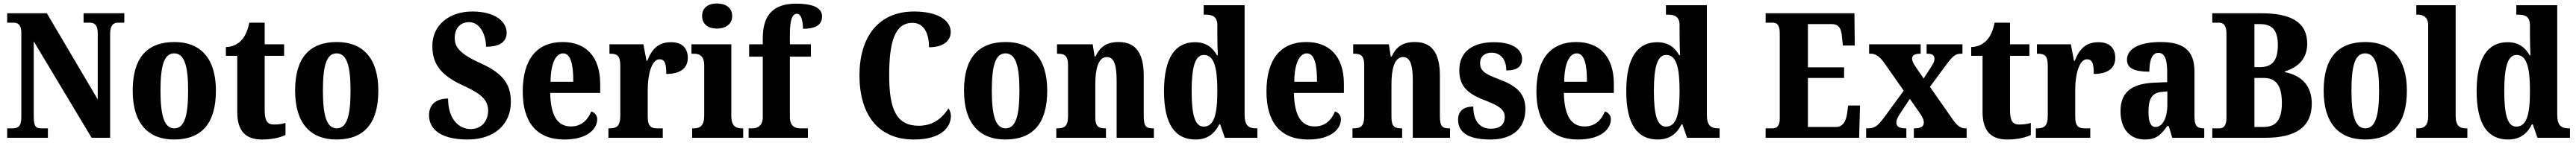

<svg xmlns="http://www.w3.org/2000/svg" viewBox="-20 -790 14734 820"><path d="M21 0H254V-54H218C188 -54 173 -62 173 -118V-553L504 0H610V-596C610 -646 629 -660 656 -660H691V-714H458V-660H494C519 -660 539 -648 539 -600V-220L248 -714H21V-660H56C80 -660 102 -652 102 -600V-118C102 -62 81 -54 49 -54H21Z M975 10C1133 10 1215 -82 1215 -270C1215 -458 1125 -549 978 -549C821 -549 739 -458 739 -270C739 -82 828 10 975 10ZM977 -54C919 -54 898 -129 898 -270C898 -412 918 -484 976 -484C1035 -484 1056 -412 1056 -270C1056 -129 1036 -54 977 -54Z M1479 10C1547 10 1593 -6 1613 -16V-85C1594 -79 1571 -76 1547 -76C1506 -76 1494 -101 1494 -161V-470H1605V-536H1494V-660H1406C1397 -615 1382 -584 1366 -565C1349 -544 1318 -521 1272 -520V-470H1337V-148C1337 -31 1392 10 1479 10Z M1904 10C2062 10 2144 -82 2144 -270C2144 -458 2054 -549 1907 -549C1750 -549 1668 -458 1668 -270C1668 -82 1757 10 1904 10ZM1906 -54C1848 -54 1827 -129 1827 -270C1827 -412 1847 -484 1905 -484C1964 -484 1985 -412 1985 -270C1985 -129 1965 -54 1906 -54Z M2655 10C2805 10 2902 -75 2902 -205C2902 -304 2861 -367 2732 -426C2607 -482 2581 -521 2581 -572C2581 -632 2616 -663 2663 -663C2727 -663 2760 -588 2760 -522C2846 -522 2878 -555 2878 -603C2878 -663 2817 -724 2681 -724C2552 -724 2453 -648 2453 -527C2453 -432 2492 -364 2620 -304C2716 -260 2772 -226 2772 -156C2772 -98 2736 -50 2672 -50C2607 -50 2543 -104 2543 -225C2487 -225 2434 -201 2434 -128C2434 -67 2478 10 2655 10Z M3208 10C3342 10 3396 -52 3396 -106C3396 -129 3381 -145 3362 -151C3342 -102 3306 -65 3246 -65C3170 -65 3130 -124 3127 -257H3413V-308C3413 -466 3331 -549 3198 -549C3053 -549 2970 -453 2970 -265C2970 -91 3048 10 3208 10ZM3259 -321H3129C3130 -427 3159 -484 3201 -484C3243 -484 3260 -423 3259 -321Z M3460 0H3771V-54H3741C3707 -54 3685 -62 3685 -121V-279C3685 -357 3706 -450 3752 -450C3785 -450 3791 -421 3791 -366C3866 -366 3914 -395 3914 -458C3914 -511 3885 -548 3818 -548C3749 -548 3710 -513 3682 -441H3678L3660 -536H3466V-482H3470C3508 -482 3528 -473 3528 -414V-126C3528 -63 3504 -54 3464 -54H3460Z M4081 -626C4128 -626 4168 -650 4168 -698C4168 -748 4128 -770 4081 -770C4033 -770 3996 -748 3996 -698C3996 -650 4033 -626 4081 -626ZM3939 0H4231V-54H4222C4189 -54 4163 -68 4163 -125V-536H3935V-482H3950C3982 -482 4008 -468 4008 -415V-126C4008 -69 3983 -54 3949 -54H3939Z M4262 0H4601V-54H4557C4534 -54 4498 -62 4498 -118V-465H4618V-536H4498V-591C4498 -679 4512 -711 4539 -711C4566 -711 4573 -657 4573 -625C4659 -625 4682 -657 4682 -696C4682 -732 4655 -769 4533 -769C4396 -769 4343 -696 4343 -571V-536H4265V-465H4343V-118C4343 -62 4304 -54 4285 -54H4262Z M5207 10C5375 10 5419 -69 5419 -125C5419 -140 5413 -160 5405 -168C5375 -122 5326 -69 5235 -69C5110 -69 5066 -158 5066 -358C5066 -549 5098 -659 5199 -659C5272 -659 5294 -586 5294 -519C5377 -519 5418 -557 5418 -607C5418 -671 5348 -724 5208 -724C5002 -724 4896 -575 4896 -358C4896 -137 5000 10 5207 10Z M5730 10C5888 10 5970 -82 5970 -270C5970 -458 5880 -549 5733 -549C5576 -549 5494 -458 5494 -270C5494 -82 5583 10 5730 10ZM5732 -54C5674 -54 5653 -129 5653 -270C5653 -412 5673 -484 5731 -484C5790 -484 5811 -412 5811 -270C5811 -129 5791 -54 5732 -54Z M6022 0H6306V-54H6303C6264 -54 6245 -63 6245 -119V-308C6245 -388 6260 -463 6311 -463C6354 -463 6367 -413 6367 -327V0H6580V-54H6576C6537 -54 6522 -63 6522 -125V-356C6522 -491 6472 -549 6379 -549C6307 -549 6271 -519 6246 -466H6241L6230 -536H6026V-482H6030C6068 -482 6089 -473 6089 -417V-123C6089 -63 6066 -54 6026 -54H6022Z M6818 10C6886 10 6927 -23 6954 -77H6959L6986 0H7172V-54H7165C7122 -54 7099 -70 7099 -132V-760H6865V-706H6873C6911 -706 6943 -699 6943 -644V-586C6943 -548 6944 -505 6946 -473H6941C6917 -516 6880 -548 6815 -548C6703 -548 6638 -460 6638 -267C6638 -75 6703 10 6818 10ZM6865 -64C6815 -64 6796 -131 6796 -268C6796 -402 6815 -475 6866 -475C6925 -475 6943 -402 6943 -269C6943 -135 6925 -64 6865 -64Z M7462 10C7596 10 7650 -52 7650 -106C7650 -129 7635 -145 7616 -151C7596 -102 7560 -65 7500 -65C7424 -65 7384 -124 7381 -257H7667V-308C7667 -466 7585 -549 7452 -549C7307 -549 7224 -453 7224 -265C7224 -91 7302 10 7462 10ZM7513 -321H7383C7384 -427 7413 -484 7455 -484C7497 -484 7514 -423 7513 -321Z M7716 0H8000V-54H7997C7958 -54 7939 -63 7939 -119V-308C7939 -388 7954 -463 8005 -463C8048 -463 8061 -413 8061 -327V0H8274V-54H8270C8231 -54 8216 -63 8216 -125V-356C8216 -491 8166 -549 8073 -549C8001 -549 7965 -519 7940 -466H7935L7924 -536H7720V-482H7724C7762 -482 7783 -473 7783 -417V-123C7783 -63 7760 -54 7720 -54H7716Z M8505 10C8636 10 8705 -58 8705 -164C8705 -261 8645 -301 8553 -336C8469 -367 8446 -386 8446 -429C8446 -467 8474 -488 8512 -488C8560 -488 8596 -452 8596 -386C8659 -386 8686 -409 8686 -453C8686 -501 8641 -548 8525 -548C8406 -548 8327 -496 8327 -387C8327 -292 8378 -250 8483 -211C8556 -182 8587 -161 8587 -119C8587 -81 8565 -52 8507 -52C8447 -52 8407 -93 8407 -179C8361 -179 8320 -160 8320 -104C8320 -38 8367 10 8505 10Z M9006 10C9140 10 9194 -52 9194 -106C9194 -129 9179 -145 9160 -151C9140 -102 9104 -65 9044 -65C8968 -65 8928 -124 8925 -257H9211V-308C9211 -466 9129 -549 8996 -549C8851 -549 8768 -453 8768 -265C8768 -91 8846 10 9006 10ZM9057 -321H8927C8928 -427 8957 -484 8999 -484C9041 -484 9058 -423 9057 -321Z M9462 10C9530 10 9571 -23 9598 -77H9603L9630 0H9816V-54H9809C9766 -54 9743 -70 9743 -132V-760H9509V-706H9517C9555 -706 9587 -699 9587 -644V-586C9587 -548 9588 -505 9590 -473H9585C9561 -516 9524 -548 9459 -548C9347 -548 9282 -460 9282 -267C9282 -75 9347 10 9462 10ZM9509 -64C9459 -64 9440 -131 9440 -268C9440 -402 9459 -475 9510 -475C9569 -475 9587 -402 9587 -269C9587 -135 9569 -64 9509 -64Z M10079 0H10614L10619 -185H10551L10545 -138C10538 -94 10521 -62 10481 -62H10321V-343H10528V-404H10321V-652H10456C10498 -652 10513 -626 10516 -576L10521 -529H10589L10587 -714H10079V-660H10118C10140 -660 10160 -652 10160 -600V-109C10160 -70 10145 -54 10119 -54H10079Z M10654 0H10884V-54H10881C10842 -54 10827 -65 10827 -87C10827 -104 10836 -120 10847 -137L10904 -223L10951 -156C10979 -117 10984 -102 10984 -87C10984 -65 10967 -54 10931 -54H10927V0H11229V-54H11218C11196 -54 11174 -69 11148 -107L11019 -292L11111 -417C11149 -468 11164 -482 11197 -482H11205V-536H11000V-482H11004C11029 -482 11045 -476 11045 -452C11045 -434 11033 -418 11020 -397L10983 -340L10937 -407C10924 -427 10917 -439 10917 -453C10917 -469 10926 -482 10963 -482H10966V-536H10671V-482H10683C10709 -482 10733 -464 10758 -429L10869 -270L10758 -118C10721 -69 10705 -54 10663 -54H10654Z M11462 10C11530 10 11576 -6 11596 -16V-85C11577 -79 11554 -76 11530 -76C11489 -76 11477 -101 11477 -161V-470H11588V-536H11477V-660H11389C11380 -615 11365 -584 11349 -565C11332 -544 11301 -521 11255 -520V-470H11320V-148C11320 -31 11375 10 11462 10Z M11625 0H11936V-54H11906C11872 -54 11850 -62 11850 -121V-279C11850 -357 11871 -450 11917 -450C11950 -450 11956 -421 11956 -366C12031 -366 12079 -395 12079 -458C12079 -511 12050 -548 11983 -548C11914 -548 11875 -513 11847 -441H11843L11825 -536H11631V-482H11635C11673 -482 11693 -473 11693 -414V-126C11693 -63 11669 -54 11629 -54H11625Z M12247 10C12312 10 12337 -13 12376 -67H12385L12405 0H12588V-54H12585C12545 -54 12532 -70 12532 -125V-379C12532 -504 12467 -549 12337 -549C12232 -549 12146 -518 12146 -447C12146 -399 12187 -379 12274 -379C12274 -447 12291 -487 12325 -487C12363 -487 12376 -448 12376 -374V-319L12304 -316C12174 -311 12109 -262 12109 -153C12109 -42 12171 10 12247 10ZM12309 -62C12281 -62 12269 -93 12269 -149C12269 -221 12287 -258 12345 -263L12377 -266V-191C12377 -114 12350 -62 12309 -62Z M12634 0H12938C13116 0 13203 -65 13203 -196C13203 -302 13140 -359 13050 -376V-381C13119 -402 13177 -449 13177 -539C13177 -663 13085 -714 12912 -714H12634V-660H12673C12693 -660 12715 -649 12715 -600V-115C12715 -71 12701 -54 12674 -54H12634ZM12905 -405H12875V-652H12904C12973 -652 13009 -622 13009 -532C13009 -442 12977 -405 12905 -405ZM12927 -62H12875V-343H12929C13000 -343 13032 -297 13032 -199C13032 -98 12995 -62 12927 -62Z M13507 10C13665 10 13747 -82 13747 -270C13747 -458 13657 -549 13510 -549C13353 -549 13271 -458 13271 -270C13271 -82 13360 10 13507 10ZM13509 -54C13451 -54 13430 -129 13430 -270C13430 -412 13450 -484 13508 -484C13567 -484 13588 -412 13588 -270C13588 -129 13568 -54 13509 -54Z M13801 0H14093V-54H14084C14051 -54 14026 -68 14026 -125V-760H13801V-706H13812C13830 -706 13869 -698 13869 -646V-125C13869 -68 13844 -54 13812 -54H13801Z M14326 10C14394 10 14435 -23 14462 -77H14467L14494 0H14680V-54H14673C14630 -54 14607 -70 14607 -132V-760H14373V-706H14381C14419 -706 14451 -699 14451 -644V-586C14451 -548 14452 -505 14454 -473H14449C14425 -516 14388 -548 14323 -548C14211 -548 14146 -460 14146 -267C14146 -75 14211 10 14326 10ZM14373 -64C14323 -64 14304 -131 14304 -268C14304 -402 14323 -475 14374 -475C14433 -475 14451 -402 14451 -269C14451 -135 14433 -64 14373 -64Z"/></svg>

Font: Noto Serif Condensed ExtraBold
Style: Regular
Weight: 800
Width: 3
Designer: Monotype Design Team
Foundry: Monotype Imaging Inc.
Version: Version 2.013